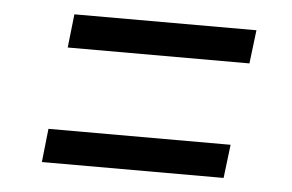

<svg xmlns="http://www.w3.org/2000/svg" viewBox="-35 -531 638 419"><g transform="rotate(5 284.0 -321.5)"><path d="M112.4 -485.4H511.2L502.3 -412H104.2ZM77.8 -231.5H476.8L467.9 -158.1H69.8Z"/></g></svg>

Font: Merriweather 7pt Light
Style: Italic
Weight: 300
Italic angle: -7.8°
Designer: Eben Sorkin
Foundry: Eben Sorkin
Version: Version 2.200;gftools[0.9.31]